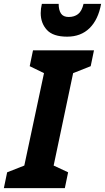

<svg xmlns="http://www.w3.org/2000/svg" viewBox="-58 -975 544 995"><path d="M-38 0 -21 -82 68 -117 170 -596 96 -632 113 -714H429L412 -632L321 -596L220 -117L295 -82L278 0ZM290 -785Q217 -785 185 -820Q153 -855 153 -907Q153 -919 154.5 -931Q156 -943 159 -955H246Q246 -923 258 -905Q270 -887 298 -887Q327 -887 346.5 -902Q366 -917 375 -955H466Q451 -873 406 -829Q361 -785 290 -785Z"/></svg>

Font: Noto Sans Condensed ExtraBold
Style: Italic
Weight: 800
Width: 3
Italic angle: -12°
Designer: Monotype Design Team
Foundry: Monotype Imaging Inc.
Version: Version 2.013; ttfautohint (v1.8.4.7-5d5b)